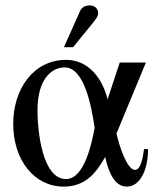

<svg xmlns="http://www.w3.org/2000/svg" viewBox="-20 -682 583 712"><path d="M217 -507H251L317 -588C333 -607 344 -621 344 -633C344 -653 327 -662 314 -662C293 -662 283 -654 276 -639ZM514 -129C507 -72 495 -52 481 -52C451 -52 422 -141 412 -187L521 -450H424L379 -314C361 -386 312 -460 225 -460C103 -460 29 -350 29 -223C29 -87 108 10 216 10C294 10 335 -37 370 -100C384 -35 409 10 450 10C500 10 529 -53 529 -129ZM331 -208C321 -155 294 -18 225 -18C136 -18 119 -199 119 -273C119 -387 170 -432 220 -432C294 -432 320 -282 331 -208Z"/></svg>

Font: XITS Math
Style: Regular
Weight: 400
Designer: MicroPress Inc., with final additions and corrections provided by Coen Hoffman, Elsevier (retired)
Version: Version 1.108